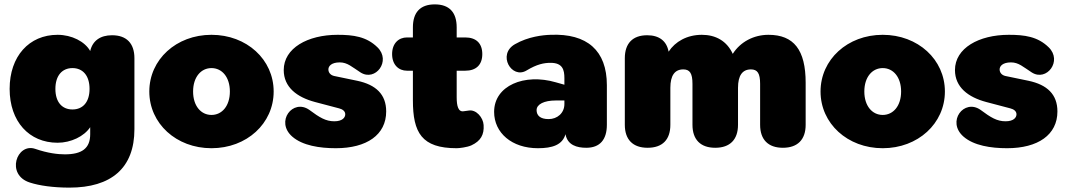

<svg xmlns="http://www.w3.org/2000/svg" viewBox="-20 -665 4872 877"><path d="M297 192C488 192 594 103 594 -75V-399C594 -467 558 -504 492 -504C438 -504 403 -479 392 -432C368 -475 308 -506 243 -506C113 -506 24 -408 24 -259C24 -110 113 -13 243 -13C304 -13 364 -42 392 -84V-52C392 13 354 40 276 40C245 40 199 35 141 15C56 -14 5 134 117 169C160 183 224 192 297 192ZM311 -165C264 -165 233 -198 233 -259C233 -320 264 -354 311 -354C358 -354 389 -320 389 -259C389 -198 358 -165 311 -165Z M946 12C1107 12 1230 -101 1230 -247C1230 -393 1107 -506 946 -506C785 -506 662 -393 662 -247C662 -101 785 12 946 12ZM946 -140C898 -140 862 -181 862 -247C862 -313 898 -354 946 -354C994 -354 1030 -313 1030 -247C1030 -181 994 -140 946 -140Z M1514 12C1655 12 1744 -49 1744 -156C1744 -234 1697 -278 1612 -296L1506 -318C1489 -322 1480 -334 1480 -348C1480 -363 1494 -380 1532 -380C1567 -380 1588 -359 1627 -334C1695 -291 1768 -387 1704 -449C1654 -498 1594 -506 1522 -506C1385 -506 1276 -445 1276 -345C1276 -267 1336 -221 1419 -199L1529 -170C1545 -166 1557 -157 1557 -143C1557 -128 1544 -111 1507 -111C1468 -111 1440 -128 1393 -163C1318 -216 1236 -110 1315 -41C1362 0 1440 12 1514 12Z M2066 12C2077 12 2113 8 2133 -1C2176 -21 2192 -50 2189 -94C2187 -128 2155 -166 2121 -160L2099 -157C2073 -152 2066 -181 2066 -221V-342H2105C2155 -342 2183 -369 2183 -418C2183 -467 2155 -494 2105 -494H2066V-540C2066 -608 2033 -645 1966 -645C1899 -645 1866 -608 1866 -540V-494H1839C1801 -494 1771 -467 1771 -418C1771 -369 1801 -342 1839 -342H1866V-207C1866 -59 1906 12 2066 12Z M2437 12C2503 12 2549 -3 2563 -52C2572 -2 2615 10 2658 10C2720 10 2752 -27 2752 -95V-276C2752 -434 2662 -513 2495 -506C2460 -505 2393 -498 2332 -463C2250 -416 2317 -302 2385 -343C2433 -372 2465 -378 2495 -378C2550 -378 2558 -346 2558 -308V-278L2519 -289C2375 -331 2237 -274 2237 -154C2237 -58 2318 12 2437 12ZM2431 -162C2431 -189 2466 -206 2518 -206H2558V-190C2558 -148 2525 -121 2486 -121C2447 -121 2431 -138 2431 -162Z M2938 10C3006 10 3042 -27 3042 -95V-264C3042 -320 3062 -348 3101 -348C3131 -348 3143 -330 3143 -282V-95C3143 -27 3180 10 3247 10C3314 10 3351 -27 3351 -95V-264C3351 -320 3371 -348 3410 -348C3440 -348 3452 -330 3452 -282V-95C3452 -27 3489 10 3556 10C3623 10 3660 -27 3660 -95V-287C3660 -437 3606 -506 3490 -506C3423 -506 3362 -474 3327 -419C3300 -478 3249 -506 3186 -506C3118 -506 3064 -475 3034 -429C3025 -478 2991 -504 2936 -504C2870 -504 2834 -467 2834 -399V-95C2834 -27 2871 10 2938 10Z M4012 12C4173 12 4296 -101 4296 -247C4296 -393 4173 -506 4012 -506C3851 -506 3728 -393 3728 -247C3728 -101 3851 12 4012 12ZM4012 -140C3964 -140 3928 -181 3928 -247C3928 -313 3964 -354 4012 -354C4060 -354 4096 -313 4096 -247C4096 -181 4060 -140 4012 -140Z M4580 12C4721 12 4810 -49 4810 -156C4810 -234 4763 -278 4678 -296L4572 -318C4555 -322 4546 -334 4546 -348C4546 -363 4560 -380 4598 -380C4633 -380 4654 -359 4693 -334C4761 -291 4834 -387 4770 -449C4720 -498 4660 -506 4588 -506C4451 -506 4342 -445 4342 -345C4342 -267 4402 -221 4485 -199L4595 -170C4611 -166 4623 -157 4623 -143C4623 -128 4610 -111 4573 -111C4534 -111 4506 -128 4459 -163C4384 -216 4302 -110 4381 -41C4428 0 4506 12 4580 12Z"/></svg>

Font: SN Pro Black
Style: Regular
Weight: 900
Designer: Tobias Whetton
Foundry: Supernotes
Version: Version 1.001;Glyphs 3.2 (3249)